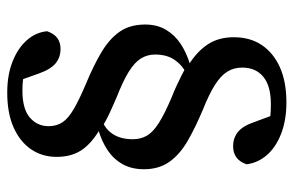

<svg xmlns="http://www.w3.org/2000/svg" viewBox="-164 -560 831 544"><g transform="rotate(-90 252.0 -287.5)"><path d="M234 108Q184 108 145.5 93Q107 78 85 52.5Q63 27 59 -5Q66 -25 79 -34Q92 -43 110 -43Q134 -43 151 -29Q168 -15 179 18L202 80L170 58Q181 61 195.5 62.5Q210 64 229 64Q281 64 307 42.5Q333 21 333 -17Q333 -41 321.5 -59.5Q310 -78 284 -94.5Q258 -111 213 -129Q163 -150 125 -172Q87 -194 66 -223.5Q45 -253 45 -296Q45 -330 59 -355.5Q73 -381 98 -398Q123 -415 157 -425L158 -447L182 -414Q157 -404 143.5 -382Q130 -360 130 -327Q130 -305 140 -287.5Q150 -270 176 -253.5Q202 -237 249 -217Q267 -210 282 -203Q297 -196 311 -189Q325 -182 338 -174L341 -169Q379 -145 399 -114.5Q419 -84 419 -41Q419 5 397 38Q375 71 334 89.5Q293 108 234 108ZM262 -683Q312 -683 350 -668Q388 -653 410.5 -627.5Q433 -602 436 -570Q429 -550 416.5 -541Q404 -532 386 -532Q362 -532 345 -546Q328 -560 316 -594L294 -656L329 -633Q316 -636 301 -638Q286 -640 268 -640Q216 -640 191.5 -619Q167 -598 167 -566Q167 -543 178 -526.5Q189 -510 215.5 -494.5Q242 -479 287 -460Q340 -438 377.5 -415.5Q415 -393 435 -364Q455 -335 455 -292Q455 -258 440 -233Q425 -208 400 -191.5Q375 -175 342 -165L341 -144L317 -176Q340 -187 355 -209Q370 -231 370 -264Q370 -286 359 -304Q348 -322 321.5 -338.5Q295 -355 249 -373Q231 -381 215 -388Q199 -395 185 -402.5Q171 -410 158 -418L154 -423Q115 -447 97.5 -475Q80 -503 80 -543Q80 -584 101.5 -615.5Q123 -647 163.5 -665Q204 -683 262 -683Z"/></g></svg>

Font: Source Serif 4 Medium
Style: Regular
Weight: 500
Designer: Frank Grießhammer
Foundry: Adobe Systems Incorporated
Version: Version 4.004;hotconv 1.0.116;makeotfexe 2.5.65601